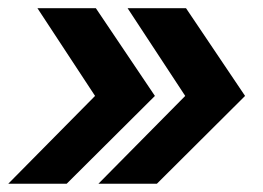

<svg xmlns="http://www.w3.org/2000/svg" viewBox="-32 -520 644 470"><path d="M-11.7 -70.3 200.7 -285.2 59.6 -500H202.6L347.2 -285.2L131.3 -70.3ZM209 -70.3 421.4 -285.2 280.3 -500H423.3L567.9 -285.2L352.1 -70.3Z"/></svg>

Font: Inter Display Semi Bold
Style: Italic
Weight: 600
Italic angle: -9.39999°
Designer: Rasmus Andersson
Foundry: rsms
Version: Version 4.000;git-4fc901f